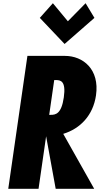

<svg xmlns="http://www.w3.org/2000/svg" viewBox="-20 -1172 636 1192"><path d="M308.3 -1152 227.2 -1061 381 -899 566.3 -1061 511.4 -1152 401.3 -1040ZM150.2 -825 31.3 0H219.3L266.3 -326L325.7 0H564.7L372.6 -341C478.2 -373 558.1 -456 576 -580C599.4 -742 495.3 -825 383.4 -825ZM285.5 -459 316.6 -675H325.9C355.8 -675 391 -670 376.1 -567C361.3 -464 324.7 -459 294.8 -459Z"/></svg>

Font: Blink
Style: Obl
Weight: 400
Designer: Mew Too
Foundry: Cannot Into Space Fonts
Version: Version 001.000